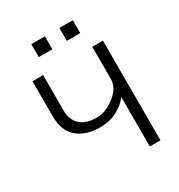

<svg xmlns="http://www.w3.org/2000/svg" viewBox="-215 -1080 1135 1220"><g transform="rotate(-30 352.5 -469.5)"><path d="M198.2 -844.7Q198.2 -868.2 198.2 -939.5Q223.6 -939.5 297.9 -939.5Q297.9 -916 297.9 -844.7Q272.5 -844.7 198.2 -844.7ZM404.3 -844.7Q404.3 -868.2 404.3 -939.5Q428.7 -939.5 502.9 -939.5Q502.9 -916 502.9 -844.7Q478.5 -844.7 404.3 -844.7ZM86.9 -472.7Q86.9 -537.1 86.9 -731.4Q106.4 -731.4 165 -731.4Q165 -666 165 -471.7Q165 -403.3 207 -365.2Q249 -327.1 324.2 -327.1Q393.6 -327.1 459 -378.9Q525.4 -429.7 525.4 -497.1Q525.4 -575.2 525.4 -731.4Q544.9 -731.4 603.5 -731.4Q603.5 -548.8 603.5 0Q584 0 525.4 0Q525.4 -89.8 525.4 -360.4Q524.4 -360.4 523.4 -360.4Q496.1 -322.3 440.4 -292Q384.8 -262.7 313.5 -262.7Q210.9 -262.7 148.4 -315.4Q86.9 -369.1 86.9 -472.7Z"/></g></svg>

Font: Gothic A1
Style: Regular
Weight: 400
Designer: HanYang I&C Co.,Ltd.
Version: Version 2.50